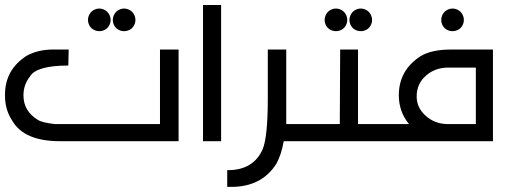

<svg xmlns="http://www.w3.org/2000/svg" viewBox="-20 -564 2038 767"><path d="M475.6 -529.8Q487.3 -529.8 498 -523.9Q508.8 -518.1 514.9 -507.1Q521 -496.1 521 -484.4Q521 -472.7 515.1 -461.9Q509.3 -451.2 498.5 -445.3Q487.8 -439.5 475.6 -439.5Q463.9 -439.5 453.1 -445.3Q442.4 -451.2 436.5 -461.9Q430.7 -472.7 430.7 -484.4Q430.7 -496.1 436.8 -507.1Q442.9 -518.1 453.6 -523.9Q464.4 -529.8 475.6 -529.8ZM376.5 -529.8Q388.2 -529.8 398.9 -523.9Q409.7 -518.1 415.8 -507.1Q421.9 -496.1 421.9 -484.4Q421.9 -472.7 416 -461.9Q410.2 -451.2 399.4 -445.3Q388.7 -439.5 376.5 -439.5Q364.7 -439.5 354 -445.3Q343.3 -451.2 337.4 -461.9Q331.5 -472.7 331.5 -484.4Q331.5 -496.1 337.6 -507.1Q343.8 -518.1 354.5 -523.9Q365.2 -529.8 376.5 -529.8ZM191.4 -366.2H254.4L252.9 -302.2Q125.5 -302.2 99.6 -258.3Q73.7 -225.6 73.7 -183.1Q73.7 -120.1 131.3 -85Q148.9 -73.7 199.7 -68.4H619.1V-366.2H693.4V0H218.8Q76.2 0 28.8 -82Q0 -125.5 0 -180.7V-186Q0 -286.1 87.4 -341.8Q133.3 -366.2 191.4 -366.2Z M791 -543.9H863.3V0H791Z M1113.3 0Q1104.5 52.2 1085 88.4Q1026.9 182.6 903.3 182.6H887.7V115.7H890.6Q992.2 115.7 1029.3 32.2Q1049.8 -18.1 1049.8 -169.9V-366.2H1123.5V-68.4H1211.4V0Z M1338.9 -366.2H1410.2V-68.4H1493.7V0H1187V-68.4H1337.4ZM1420.9 -529.8Q1432.6 -529.8 1443.4 -523.9Q1454.1 -518.1 1460.2 -507.1Q1466.3 -496.1 1466.3 -484.4Q1466.3 -472.7 1460.4 -461.9Q1454.6 -451.2 1443.8 -445.3Q1433.1 -439.5 1420.9 -439.5Q1409.2 -439.5 1398.4 -445.3Q1387.7 -451.2 1381.8 -461.9Q1376 -472.7 1376 -484.4Q1376 -496.1 1382.1 -507.1Q1388.2 -518.1 1398.9 -523.9Q1409.7 -529.8 1420.9 -529.8ZM1321.8 -529.8Q1333.5 -529.8 1344.2 -523.9Q1355 -518.1 1361.1 -507.1Q1367.2 -496.1 1367.2 -484.4Q1367.2 -472.7 1361.3 -461.9Q1355.5 -451.2 1344.7 -445.3Q1334 -439.5 1321.8 -439.5Q1310.1 -439.5 1299.3 -445.3Q1288.6 -451.2 1282.7 -461.9Q1276.9 -472.7 1276.9 -484.4Q1276.9 -496.1 1283 -507.1Q1289.1 -518.1 1299.8 -523.9Q1310.5 -529.8 1321.8 -529.8Z M1787.6 -529.8Q1799.3 -529.8 1810.1 -523.9Q1820.8 -518.1 1826.9 -507.1Q1833 -496.1 1833 -484.4Q1833 -472.7 1827.1 -461.9Q1821.3 -451.2 1810.5 -445.3Q1799.8 -439.5 1787.6 -439.5Q1775.9 -439.5 1765.1 -445.3Q1754.4 -451.2 1748.5 -461.9Q1742.7 -472.7 1742.7 -484.4Q1742.7 -496.1 1748.8 -507.1Q1754.9 -518.1 1765.6 -523.9Q1776.4 -529.8 1787.6 -529.8ZM1469.2 -68.4H1613.8Q1573.2 -118.2 1573.2 -183.1Q1573.2 -283.2 1659.2 -338.9Q1702.6 -366.2 1783.7 -366.2H1949.2V0H1469.2ZM1763.7 -68.4H1880.9V-293.9H1763.7Q1715.8 -292 1681.6 -261.7Q1644.5 -229.5 1644.5 -178.7Q1644.5 -132.8 1681.6 -100.6Q1715.8 -70.3 1763.7 -68.4Z"/></svg>

Font: Gasq
Style: Regular
Weight: 400
Designer: Husham Jawad
Version: Version 1.00;December 29, 2020;FontCreator 13.0.0.2683 32-bi